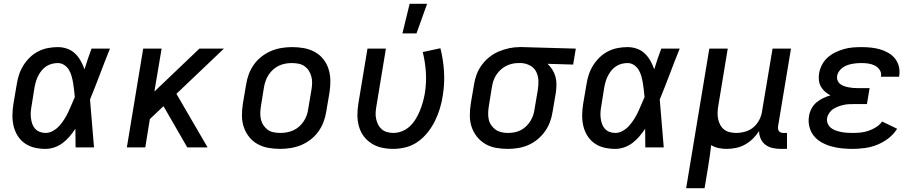

<svg xmlns="http://www.w3.org/2000/svg" viewBox="-20 -776 4840 1011"><path d="M220 8Q190 8 162 1.5Q134 -5 111 -21Q88 -37 73 -61Q58 -85 51.5 -113Q45 -141 45.5 -171Q46 -201 51 -231L68 -331Q72 -357 80 -382Q88 -407 102.5 -430.5Q117 -454 137 -473.5Q157 -493 181.5 -505.5Q206 -518 232.5 -523Q259 -528 284 -528Q310 -528 334 -519.5Q358 -511 375.5 -494Q393 -477 405 -455.5Q417 -434 425 -411Q433 -438 442.5 -465.5Q452 -493 462 -520H559Q532 -453 506.5 -385.5Q481 -318 454 -252Q460 -189 464.5 -126Q469 -63 475 0H378Q378 -24 377.5 -48.5Q377 -73 377 -98Q363 -77 346.5 -57.5Q330 -38 310 -23Q290 -8 266.5 0Q243 8 220 8ZM220 -76Q240 -76 259.5 -87Q279 -98 293.5 -114.5Q308 -131 319.5 -149.5Q331 -168 340 -187Q349 -206 357 -225.5Q365 -245 374 -265Q372 -284 370 -302.5Q368 -321 365 -339Q362 -357 357 -375Q352 -393 343 -408Q334 -423 318.5 -433.5Q303 -444 284 -444Q269 -444 253.5 -440Q238 -436 224 -427Q210 -418 199.5 -405Q189 -392 181.5 -377.5Q174 -363 169.5 -348Q165 -333 162 -317L146 -217Q143 -201 142 -185Q141 -169 143 -153.5Q145 -138 150 -123.5Q155 -109 165 -98Q175 -87 189.5 -81.5Q204 -76 220 -76Z M966 0 841 -217 769 -149 745 0H648L734 -520H831L793 -294L1030 -520H1159L909 -282L1073 0Z M1455 8Q1423 8 1392.5 2.5Q1362 -3 1336 -17.5Q1310 -32 1291.5 -55.5Q1273 -79 1263.5 -107.5Q1254 -136 1254 -167.5Q1254 -199 1259 -231L1276 -331Q1280 -358 1290 -385Q1300 -412 1317 -436Q1334 -460 1358 -478.5Q1382 -497 1408.5 -508Q1435 -519 1463 -523.5Q1491 -528 1518 -528Q1550 -528 1580.5 -522.5Q1611 -517 1637.5 -502.5Q1664 -488 1682.5 -464.5Q1701 -441 1710 -412.5Q1719 -384 1719.5 -352.5Q1720 -321 1715 -289L1698 -189Q1694 -162 1684 -135Q1674 -108 1657 -84Q1640 -60 1616 -41.5Q1592 -23 1565.5 -12Q1539 -1 1510.5 3.5Q1482 8 1455 8ZM1456 -76Q1473 -76 1490 -79Q1507 -82 1524 -89.5Q1541 -97 1555 -109.5Q1569 -122 1579 -137Q1589 -152 1595 -169Q1601 -186 1603 -203L1620 -303Q1623 -321 1623.5 -338.5Q1624 -356 1619.5 -373Q1615 -390 1606 -404Q1597 -418 1583.5 -427.5Q1570 -437 1552.5 -440.5Q1535 -444 1517 -444Q1500 -444 1483 -441Q1466 -438 1449.5 -430.5Q1433 -423 1419 -410.5Q1405 -398 1395 -383Q1385 -368 1379 -351Q1373 -334 1370 -317L1354 -217Q1351 -199 1350.5 -181.5Q1350 -164 1354 -147Q1358 -130 1367.5 -116Q1377 -102 1390 -92.5Q1403 -83 1420.5 -79.5Q1438 -76 1456 -76Z M2050 8Q2019 8 1990 1.5Q1961 -5 1936.5 -20.5Q1912 -36 1895 -59Q1878 -82 1870 -110.5Q1862 -139 1862 -169.5Q1862 -200 1867 -231L1915 -520H2012L1962 -217Q1959 -200 1958 -183Q1957 -166 1960.5 -150Q1964 -134 1971 -120Q1978 -106 1990 -95.5Q2002 -85 2018 -80.5Q2034 -76 2051 -76Q2074 -76 2097 -85Q2120 -94 2138 -111Q2156 -128 2169 -149.5Q2182 -171 2191 -193Q2200 -215 2206.5 -238Q2213 -261 2217 -284Q2226 -340 2222.5 -395Q2219 -450 2206 -502L2299 -522Q2314 -463 2318 -399Q2322 -335 2311 -270Q2306 -237 2296 -204Q2286 -171 2270.5 -139.5Q2255 -108 2232.5 -79.5Q2210 -51 2180.5 -30Q2151 -9 2117 -0.5Q2083 8 2050 8ZM2099 -600 2137 -756H2229L2173 -600Z M2654 8Q2622 8 2591.5 2.5Q2561 -3 2535.5 -18Q2510 -33 2491.5 -56Q2473 -79 2463.5 -107.5Q2454 -136 2454 -167.5Q2454 -199 2459 -231L2476 -331Q2480 -358 2490 -384.5Q2500 -411 2517 -434Q2534 -457 2557 -475.5Q2580 -494 2606.5 -505Q2633 -516 2660.5 -522Q2688 -528 2715 -528H2731L3012 -520L2998 -436L2863 -440Q2877 -427 2888 -410Q2899 -393 2904.5 -373.5Q2910 -354 2910 -332.5Q2910 -311 2907 -289L2890 -189Q2886 -162 2876.5 -135.5Q2867 -109 2850.5 -85.5Q2834 -62 2811.5 -43Q2789 -24 2762.5 -12.5Q2736 -1 2708.5 3.5Q2681 8 2654 8ZM2655 -76Q2671 -76 2688 -79Q2705 -82 2721 -90Q2737 -98 2750 -110.5Q2763 -123 2772.5 -138Q2782 -153 2787.5 -169.5Q2793 -186 2795 -203L2812 -303Q2816 -328 2815 -352.5Q2814 -377 2803.5 -398Q2793 -419 2772 -430.5Q2751 -442 2726 -444H2708Q2692 -444 2675.5 -440Q2659 -436 2643.5 -428Q2628 -420 2615 -407.5Q2602 -395 2592.5 -380.5Q2583 -366 2578 -350Q2573 -334 2570 -317L2554 -217Q2551 -199 2550.5 -181.5Q2550 -164 2553.5 -147.5Q2557 -131 2566.5 -117Q2576 -103 2589.5 -93.5Q2603 -84 2619.5 -80Q2636 -76 2654 -76Z M3220 8Q3190 8 3162 1.5Q3134 -5 3111 -21Q3088 -37 3073 -61Q3058 -85 3051.5 -113Q3045 -141 3045.5 -171Q3046 -201 3051 -231L3068 -331Q3072 -357 3080 -382Q3088 -407 3102.5 -430.5Q3117 -454 3137 -473.5Q3157 -493 3181.5 -505.5Q3206 -518 3232.5 -523Q3259 -528 3284 -528Q3310 -528 3334 -519.5Q3358 -511 3375.5 -494Q3393 -477 3405 -455.5Q3417 -434 3425 -411Q3433 -438 3442.5 -465.5Q3452 -493 3462 -520H3559Q3532 -453 3506.5 -385.5Q3481 -318 3454 -252Q3460 -189 3464.5 -126Q3469 -63 3475 0H3378Q3378 -24 3377.5 -48.5Q3377 -73 3377 -98Q3363 -77 3346.5 -57.5Q3330 -38 3310 -23Q3290 -8 3266.5 0Q3243 8 3220 8ZM3220 -76Q3240 -76 3259.5 -87Q3279 -98 3293.5 -114.5Q3308 -131 3319.5 -149.5Q3331 -168 3340 -187Q3349 -206 3357 -225.5Q3365 -245 3374 -265Q3372 -284 3370 -302.5Q3368 -321 3365 -339Q3362 -357 3357 -375Q3352 -393 3343 -408Q3334 -423 3318.5 -433.5Q3303 -444 3284 -444Q3269 -444 3253.5 -440Q3238 -436 3224 -427Q3210 -418 3199.5 -405Q3189 -392 3181.5 -377.5Q3174 -363 3169.5 -348Q3165 -333 3162 -317L3146 -217Q3143 -201 3142 -185Q3141 -169 3143 -153.5Q3145 -138 3150 -123.5Q3155 -109 3165 -98Q3175 -87 3189.5 -81.5Q3204 -76 3220 -76Z M3593 215 3715 -520H3812L3762 -217Q3759 -200 3758.5 -182.5Q3758 -165 3761.5 -148.5Q3765 -132 3773 -117.5Q3781 -103 3793.5 -93.5Q3806 -84 3822.5 -80Q3839 -76 3856 -76Q3880 -76 3904.5 -83Q3929 -90 3948 -106.5Q3967 -123 3978.5 -145.5Q3990 -168 3993 -192L4048 -520H4145L4077 -111Q4076 -104 4077 -97Q4078 -90 4082 -85Q4086 -80 4092.5 -78Q4099 -76 4106 -76H4124V8H4092Q4070 8 4049 3.5Q4028 -1 4011.5 -13Q3995 -25 3986 -44.5Q3977 -64 3977 -86Q3963 -64 3944 -45.5Q3925 -27 3902.5 -14.5Q3880 -2 3855 3Q3830 8 3806 8Q3784 8 3763 3.5Q3742 -1 3725 -12Q3721 18 3717 48Q3713 78 3708 107L3690 215Z M4469 8Q4440 8 4411.5 5Q4383 2 4356.5 -5.5Q4330 -13 4306 -26.5Q4282 -40 4265.5 -60.5Q4249 -81 4242 -108.5Q4235 -136 4240 -165Q4243 -185 4253 -204Q4263 -223 4279 -236.5Q4295 -250 4314 -259Q4333 -268 4353 -274Q4337 -282 4324 -293.5Q4311 -305 4302.5 -320Q4294 -335 4292 -353.5Q4290 -372 4293 -390Q4297 -413 4308.5 -435Q4320 -457 4338.5 -473.5Q4357 -490 4379 -500.5Q4401 -511 4423.5 -517.5Q4446 -524 4469.5 -526Q4493 -528 4515 -528Q4541 -528 4565.5 -525.5Q4590 -523 4613 -516.5Q4636 -510 4657 -498Q4678 -486 4692.5 -468Q4707 -450 4713 -426Q4719 -402 4715 -377L4714 -372H4618L4619 -374Q4622 -393 4612 -408Q4602 -423 4586 -431Q4570 -439 4552 -441.5Q4534 -444 4515 -444Q4503 -444 4490.5 -443Q4478 -442 4465.5 -439.5Q4453 -437 4440.5 -432.5Q4428 -428 4417 -420Q4406 -412 4398 -400.5Q4390 -389 4388 -377Q4386 -364 4390 -353Q4394 -342 4403 -334.5Q4412 -327 4423.5 -323Q4435 -319 4447 -316.5Q4459 -314 4471 -313Q4483 -312 4495 -312H4559L4545 -228H4481Q4467 -228 4452.5 -227.5Q4438 -227 4424 -224Q4410 -221 4396 -216Q4382 -211 4369 -203Q4356 -195 4347 -182Q4338 -169 4335 -155Q4333 -139 4338.5 -125.5Q4344 -112 4355 -103Q4366 -94 4380 -89Q4394 -84 4409 -81Q4424 -78 4439 -77Q4454 -76 4469 -76Q4490 -76 4511 -78Q4532 -80 4552.5 -87Q4573 -94 4592.5 -106Q4612 -118 4625 -136L4704 -98Q4686 -69 4658 -47.5Q4630 -26 4598.5 -13.5Q4567 -1 4534 3.5Q4501 8 4469 8Z"/></svg>

Font: Iosevka Custom Medium
Style: Italic
Weight: 500
Italic angle: -9°
Designer: Belleve Invis
Foundry: Belleve Invis
Version: Version 27.0.1